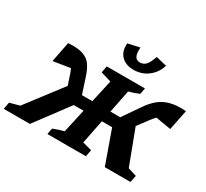

<svg xmlns="http://www.w3.org/2000/svg" viewBox="-208 -1163 1527 1425"><g transform="rotate(30 556.0 -450.5)"><path d="M190 0H-34L-23 -59L61 -82L292 -385L263 -472Q256 -493 247 -511L102 -488L136 -661Q217 -667 262 -651.5Q307 -636 331 -602.5Q355 -569 371 -521L418 -378H507L550 -571L460 -598L471 -655H798L788 -603Q765 -593 745 -586Q725 -579 701 -573L662 -378H746L846 -523Q879 -572 918.5 -605Q958 -638 1012.5 -652.5Q1067 -667 1146 -661L1111 -488L980 -510Q963 -492 946 -470L878 -379L990 -82L1064 -59L1052 0H832L731 -284H643L602 -79L681 -58L670 0H340L350 -52Q373 -61 395 -68.5Q417 -76 441 -81L486 -284H402ZM655 -732Q587 -732 549 -771Q511 -810 517 -879L617 -901Q614 -847 626.5 -825Q639 -803 668 -803Q699 -803 719 -825Q739 -847 757 -901L849 -879Q830 -813 777 -772.5Q724 -732 655 -732Z"/></g></svg>

Font: Piazzolla SC
Style: Bold Italic
Weight: 700
Italic angle: -11.3°
Designer: Juan Pablo del Peral
Foundry: Huerta Tipografica
Version: Version 1.330